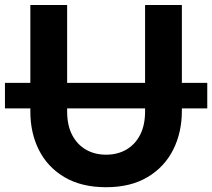

<svg xmlns="http://www.w3.org/2000/svg" viewBox="-20 -743 857 775"><path d="M816.6 -408.5H0V-305.4H816.6ZM251 -722.7H102.5V-293Q102.5 -205.1 137.9 -136Q173.3 -66.9 241.6 -27.1Q309.9 12.7 408.3 12.7Q506.7 12.7 575.1 -27.8Q643.5 -68.4 678.8 -138.2Q714.1 -208 714.1 -295.9V-722.7H565.6V-293Q565.6 -237.8 545.7 -198.9Q525.7 -160 490.2 -139.3Q454.7 -118.6 408.3 -118.6Q361.9 -118.6 326.4 -139.3Q290.9 -160 270.9 -198.9Q251 -237.8 251 -293Z"/></svg>

Font: Giphurs SC
Style: Regular
Weight: 400
Version: Version 0.920